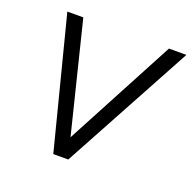

<svg xmlns="http://www.w3.org/2000/svg" viewBox="-100 -633 739 735"><g transform="rotate(20 269.5 -265.5)"><path d="M190 0H251L539 -531H468L230 -83L119 -531H54Z"/></g></svg>

Font: Mluvka Light
Style: Italic
Weight: 300
Italic angle: -8°
Designer: Modified by Jiří Krblich, Original typeface by Gumpita Rahayu
Foundry: Gumpita Rahayu & Jiří Krblich
Version: Version 2.000;Glyphs 3.1.1 (3134)